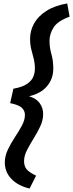

<svg xmlns="http://www.w3.org/2000/svg" viewBox="-20 -826 425 1117"><path d="M8 119Q8 82 25.5 45Q43 8 66.5 -27.5Q90 -63 107.5 -95.5Q125 -128 125 -157Q125 -182 107 -199Q89 -216 39 -226L58 -310Q109 -319 136 -337Q163 -355 173 -378Q183 -401 183 -426Q183 -458 176 -485Q169 -512 162 -539Q155 -566 155 -600Q155 -647 178 -689Q201 -731 249 -762Q297 -793 371 -806L385 -729Q316 -704 292 -666.5Q268 -629 268 -589Q268 -550 279 -511.5Q290 -473 290 -427Q290 -368 254 -325Q218 -282 149 -266Q190 -254 210.5 -226.5Q231 -199 231 -162Q231 -127 214.5 -91.5Q198 -56 176 -21Q154 14 137 47.5Q120 81 120 111Q120 141 135 159Q150 177 190 196L152 271Q83 254 45.5 214Q8 174 8 119Z"/></svg>

Font: Radio Canada Condensed SemiBold
Style: Italic
Weight: 600
Width: 3
Italic angle: -12°
Designer: Charles Daoud, Etienne Aubert Bonn, Alexandre Saumier Demers, Jacques Le Bailly
Foundry: Radio-Canada
Version: Version 2.104; ttfautohint (v1.8.4.7-5d5b);gftools[0.9.28.de